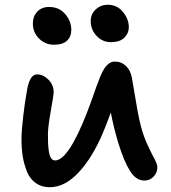

<svg xmlns="http://www.w3.org/2000/svg" viewBox="-20 -762 714 802"><path d="M442.9 -585.9Q408.2 -585.9 383.5 -612.1Q358.9 -638.2 358.9 -674.8Q358.9 -703.1 379.9 -722.7Q400.9 -742.2 430.2 -742.2Q468.8 -742.2 493.4 -712.4Q518.1 -682.6 518.1 -647.9Q518.1 -623 499.3 -604.5Q480.5 -585.9 442.9 -585.9ZM205.1 -575.2Q168.5 -575.2 142.8 -601.3Q117.2 -627.4 117.2 -663.1Q117.2 -693.8 135.7 -713.4Q154.3 -732.9 185.1 -732.9Q227.1 -732.9 252.4 -703.1Q277.8 -673.3 277.8 -637.2Q277.8 -608.9 260 -592Q242.2 -575.2 205.1 -575.2ZM188 20Q153.8 20 129.6 2.9Q105.5 -14.2 93 -44.4Q80.6 -74.7 75.2 -107.4Q69.8 -140.1 69.8 -179.2Q69.8 -216.3 77.4 -280Q85 -343.8 91.8 -377.9Q102.1 -451.2 134.8 -451.2Q161.1 -451.2 182.6 -429Q204.1 -406.7 204.1 -377Q204.1 -364.7 192.1 -298.1Q180.2 -231.4 180.2 -200.2Q180.2 -177.2 180.9 -161.6Q181.6 -146 184.3 -128.2Q187 -110.4 193.6 -101.1Q200.2 -91.8 210 -91.8Q265.1 -91.8 342.8 -290Q352.5 -314.5 363.8 -346.4Q375 -378.4 382.1 -398.7Q389.2 -418.9 398.4 -441.2Q407.7 -463.4 415.8 -475.8Q423.8 -488.3 435.1 -496.6Q446.3 -504.9 459 -504.9Q486.8 -504.9 505.9 -486.8Q524.9 -468.8 530.8 -438Q533.7 -423.3 540.8 -379.2Q547.9 -335 554.7 -298.1Q561.5 -261.2 568.8 -233.9Q580.1 -190.9 597.4 -154.3Q614.7 -117.7 626 -96.7Q637.2 -75.7 637.2 -63Q637.2 -40 621.1 -23.9Q605 -7.8 583 -7.8Q548.3 -7.8 523.2 -47.6Q498 -87.4 474.1 -165Q454.1 -231.4 442.9 -292Q420.4 -231.4 411.1 -210Q367.7 -106 309.6 -43Q251.5 20 188 20Z"/></svg>

Font: Shantell Sans Irregular
Style: Regular
Weight: 500
Designer: Stephen Nixon, Anya Danilova, Shantell Martin
Foundry: Arrow Type
Version: Version 1.006;[9816181b4]